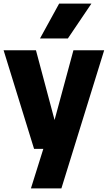

<svg xmlns="http://www.w3.org/2000/svg" viewBox="-23 -828 600 1068"><path d="M166.5 0 -3 -548.5H177L280.5 -160.5L385.5 -548.5H556.5L318.5 220H149L218 0ZM199.5 -614 306 -808H485.5L354.5 -614Z"/></svg>

Font: Encode Sans Semi Condensed ExtraBold
Style: Regular
Weight: 800
Width: 4
Designer: Multiple Designers
Foundry: Impallari Type
Version: Version 3.000; ttfautohint (v1.8.3) -l 8 -r 50 -G 200 -x 14 